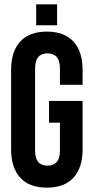

<svg xmlns="http://www.w3.org/2000/svg" viewBox="-20 -853 430 881"><path d="M205 -290V-390H359V-168Q359 -83 317 -37.5Q275 8 195 8Q115 8 73 -37.5Q31 -83 31 -168V-532Q31 -617 73 -662.5Q115 -708 195 -708Q275 -708 317 -662.5Q359 -617 359 -532V-464H255V-539Q255 -608 198 -608Q141 -608 141 -539V-161Q141 -93 198 -93Q255 -93 255 -161V-290ZM146 -833H242V-737H146Z"/></svg>

Font: Bebas Neue
Style: Regular
Weight: 400
Designer: Ryoichi Tsunekawa
Foundry: Ryoichi Tsunekawa
Version: Version 1.400